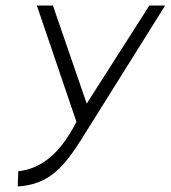

<svg xmlns="http://www.w3.org/2000/svg" viewBox="-20 -471 616 693"><path d="M113 -451 256 -31 253 -26C193 90 123 139 46 147L44 202C164 195 216 122 275 30L576 -451H519L293 -97L171 -451Z"/></svg>

Font: Charger Sport
Style: ExLitObl
Weight: 200
Designer: Jasper
Foundry: Cannot Into Space Fonts
Version: Version 1.1